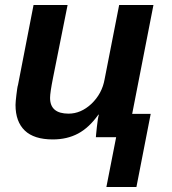

<svg xmlns="http://www.w3.org/2000/svg" viewBox="-20 -548 686 767"><path d="M250 -528 192 -238Q180 -178 180 -157Q180 -94 254 -94Q303 -94 345 -133Q388 -174 398 -232L456 -528H593L508 -93H582L525 199H405L444 0H363Q363 -2 364 -12Q365 -22 367 -41Q369 -60 371 -72Q373 -84 375 -90H373Q336 -38 292 -14.5Q248 9 191 9Q116 9 79 -26.5Q42 -62 42 -129Q42 -135 43 -146Q44 -157 45.5 -169Q47 -181 48.5 -192Q50 -203 52 -209L114 -528Z"/></svg>

Font: Libra Sans Modern
Style: Bold Italic
Weight: 700
Italic angle: -12°
Foundry: Stefan Peev, Context Ltd
Version: Version 1.000